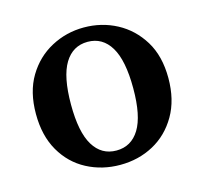

<svg xmlns="http://www.w3.org/2000/svg" viewBox="-82 -594 742 698"><g transform="rotate(-15 289.5 -244.5)"><path d="M289 14Q221 14 164 -16Q107 -46 73.5 -104Q40 -162 40 -244Q40 -327 74.5 -384.5Q109 -442 166 -472.5Q223 -503 289 -503Q356 -503 412.5 -473Q469 -443 504 -386Q539 -329 539 -246Q539 -164 505 -105.5Q471 -47 414.5 -16.5Q358 14 289 14ZM289 -40Q345 -40 375.5 -89.5Q406 -139 406 -243Q406 -348 375.5 -398.5Q345 -449 289 -449Q233 -449 202.5 -399Q172 -349 172 -244Q172 -140 202.5 -90Q233 -40 289 -40Z"/></g></svg>

Font: Source Serif 4 SmText Semibold
Style: Regular
Weight: 600
Designer: Frank Grießhammer
Foundry: Adobe
Version: Version 4.005;hotconv 1.1.0;makeotfexe 2.6.0